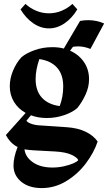

<svg xmlns="http://www.w3.org/2000/svg" viewBox="-20 -706 552 981"><path d="M479 17Q460 74 418.5 129Q377 184 318.5 219.5Q260 255 193 255Q128 255 88.5 222.5Q49 190 49 140Q49 98 70 45Q34 28 10 -16L111 -129Q73 -150 51.5 -185.5Q30 -221 30 -265Q30 -306 47 -346Q64 -386 90 -414Q115 -435 157.5 -450Q200 -465 247 -465Q281 -465 306 -458L389 -599Q409 -603 431 -603Q473 -603 512 -586L442 -456Q410 -469 379 -469Q369 -469 353 -467L338 -447Q383 -427 409 -389Q435 -351 435 -301Q435 -262 417.5 -223.5Q400 -185 375 -154Q350 -132 307.5 -117.5Q265 -103 219 -103Q175 -103 138 -117L115 -89Q121 -80 141 -73Q161 -66 189 -65L322 -56Q378 -52 417.5 -33Q457 -14 479 17ZM181 -404Q162 -349 162 -302Q162 -242 194 -207Q226 -172 285 -164Q303 -211 303 -264Q303 -326 271 -361Q239 -396 181 -404ZM380 112Q374 98 344.5 84.5Q315 71 262 68L151 62Q132 61 105 57Q110 97 148.5 123.5Q187 150 248 150Q278 150 307 143.5Q336 137 356 128Q376 119 380 112ZM85 -658 110 -686Q134 -664 165 -651Q196 -638 230 -638Q264 -638 295 -651Q326 -664 350 -686L375 -658Q348 -613 310 -587Q272 -561 230 -561Q188 -561 150 -587Q112 -613 85 -658Z"/></svg>

Font: Rakkas
Style: Regular
Weight: 400
Designer: Zeynep Akay
Foundry: Zeynep Akay
Version: Version 2.000